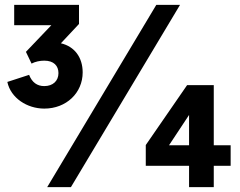

<svg xmlns="http://www.w3.org/2000/svg" viewBox="-20 -765 983 785"><path d="M161 -321C251 -321 318 -385 318 -469C318 -530 285 -575 229 -588L303 -667V-745H38V-662H190L86 -553L109 -505C124 -513 143 -517 161 -517C200 -517 219 -496 219 -466C219 -434 196 -413 161 -413C132 -413 111 -428 99 -459L10 -430C24 -364 91 -321 161 -321ZM173 0H270L716 -745H619ZM576 -87H753V0H854V-87H923V-171H854V-417H745L576 -172ZM671 -171 753 -295V-171Z"/></svg>

Font: Mluvka ExtraBold
Style: Regular
Weight: 800
Designer: Modified by Jiří Krblich, Original typeface by Gumpita Rahayu
Foundry: Gumpita Rahayu & Jiří Krblich
Version: Version 2.000;Glyphs 3.1.1 (3134)